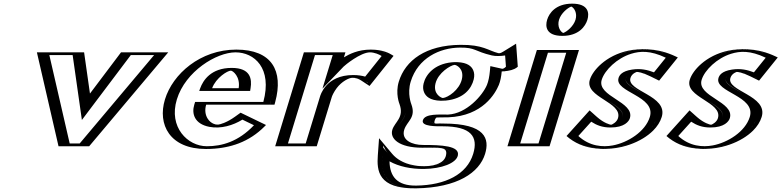

<svg xmlns="http://www.w3.org/2000/svg" viewBox="-20 -799 4269 1049"><path d="M415.3 -513 455 -234 665.3 -513H875.3L443.5 0H323.5L205.3 -513ZM401 -498H225.8L337.1 -15H439.1L845.7 -498H670.5L443.8 -197.3ZM401 -498 443.8 -197.3 670.5 -498H845.7L439.1 -15H337.1L225.8 -498ZM415.3 -513H205.3L323.5 0H443.5L875.3 -513H665.3L455 -234ZM376.9 -498 427.4 -143.5 694.6 -498H821.9L415.3 -15H360.8L249.6 -498ZM439.5 -513H181.6L299.7 0H467.3L899.1 -513H641.2L471.5 -287.8Z M1113.9 -317C1131.3 -364 1180.3 -413 1241.3 -413C1293.3 -413 1317.4 -371 1308.9 -317ZM1300.9 -173C1153.3 -60 1055.1 -141 1081.4 -227H1454.4C1512.8 -418 1427.4 -528 1271.4 -528C1116.4 -528 952.1 -406 906.3 -256C860.7 -107 950.4 15 1105.4 15C1219.4 15 1324.7 -22 1412.4 -119ZM1093.3 -302 1099.2 -318C1118.8 -370.8 1175.3 -428 1245.9 -428C1307.2 -428 1333.7 -378.2 1324.4 -319.2L1321.7 -302ZM1298.8 -155.3C1192.7 -79 1106.5 -94.7 1074.6 -146.8C1061.1 -168.9 1057.3 -197.3 1066.4 -227L1071 -242H1443.7C1490.6 -415.4 1411.1 -513 1266.8 -513C1119.7 -513 964.4 -397.2 921.3 -256C878.4 -115.8 962.8 0 1110 0C1214.7 0 1307.5 -30.9 1388.1 -112.1ZM1093.3 -302H1321.7L1324.4 -319.2C1333.7 -378.2 1307.2 -428 1245.9 -428C1175.3 -428 1118.8 -370.8 1099.2 -318ZM1298.8 -155.3 1388.1 -112.1C1307.5 -30.9 1214.7 0 1110 0C962.8 0 878.4 -115.8 921.3 -256C964.4 -397.2 1119.7 -513 1266.8 -513C1411.1 -513 1490.6 -415.4 1443.7 -242H1071L1066.4 -227C1057.3 -197.3 1061.1 -168.9 1074.6 -146.8C1106.5 -94.7 1192.7 -79 1298.8 -155.3ZM1113.9 -317H1308.9C1317.4 -371 1293.2 -413 1241.3 -413C1180.3 -413 1131.3 -364 1113.9 -317ZM1292 -166.4 1301.1 -172.9 1412.9 -118.8 1397.8 -103.6C1312.3 -17.5 1213 15 1105.4 15C950.4 15 860.7 -107 906.3 -256C952.1 -406 1116.4 -528 1271.4 -528C1423.6 -528 1507.7 -423.1 1458.9 -242.5L1454.7 -227H1081.4C1073.6 -201.6 1076.7 -176.6 1088.8 -156.9C1116.8 -111.2 1192.9 -95 1292 -166.4ZM1068.4 -302H1346.6L1349.1 -317.8C1356.9 -367.1 1349.4 -428 1245.9 -428C1132.2 -428 1089.6 -359.6 1074 -317.4ZM1304.4 -145.4 1367.5 -114.8C1281.8 -24.3 1191.4 0 1110 0C1005.6 0 899.8 -104 946.3 -256C993.1 -409.1 1162.5 -513 1266.8 -513C1369.2 -513 1468.9 -427 1418.7 -242H1046L1041.4 -227C1026.1 -176.9 1043.3 -121.8 1123.2 -106.1C1187.3 -93.6 1254.1 -114.3 1304.4 -145.4ZM1284 -317H1138.9C1160.3 -374.6 1223 -413 1241.3 -413C1251.6 -413 1294.1 -381.1 1284 -317ZM1263.4 -161C1221.5 -130.8 1186.2 -120 1172.5 -118.3C1163.4 -117.1 1133.3 -120.1 1114 -151.7C1101.6 -171.8 1097.8 -198.9 1106.4 -227H1479.7L1483.8 -242.2C1529.7 -411.9 1465.2 -528 1271.4 -528C1073.6 -528 923.5 -394.2 881.3 -256C839.3 -118.9 907.6 15 1105.4 15C1238.2 15 1343.7 -25.8 1425.6 -108.3L1433.3 -116.1L1294.5 -183.3Z M1842.3 -513 1819.7 -439C1819.7 -439 1904.9 -528 2005.9 -528C2071.9 -528 2108.1 -496 2108.1 -496L1988.3 -346C1988.3 -346 1963.8 -374 1904.8 -374C1812.8 -374 1772 -283 1768 -270L1685.5 0H1508.5L1665.3 -513ZM1822.8 -498 1789.3 -388.7 1829.8 -430.8C1830.8 -431.9 1910.4 -513 2001.3 -513C2043.5 -513 2073.3 -498.5 2086.7 -490.1L1989 -367.8C1973.8 -377.8 1949.4 -389 1909.4 -389C1803.9 -389 1757.7 -285.2 1753 -270L1675.1 -15H1528.1L1675.8 -498ZM1822.8 -498H1675.8L1528.1 -15H1675.1L1753 -270C1757.7 -285.2 1803.9 -389 1909.4 -389C1949.4 -389 1973.8 -377.8 1989 -367.8L2086.7 -490.1C2073.3 -498.5 2043.5 -513 2001.3 -513C1910.4 -513 1830.8 -431.9 1829.8 -430.8L1789.3 -388.7ZM1842.3 -513H1665.3L1508.5 0H1685.5L1768 -270C1772 -283 1812.8 -374 1904.8 -374C1941.9 -374 1963.9 -363.8 1977.8 -354.7L1989.2 -347.1L2108.7 -496.6L2097.7 -503.4C2083.1 -512.5 2051.5 -528 2005.9 -528C1905.8 -528 1821.6 -440.9 1819.7 -439ZM1797.8 -498 1741.7 -314.8 1857.5 -435.4C1863.4 -441.6 1949.5 -513 2001.3 -513C2025 -513 2052.3 -501.6 2065.1 -493L1975.1 -380.4C1958.4 -385.2 1936.9 -389 1909.4 -389C1758.6 -389 1729.7 -275.5 1728 -270L1650.1 -15H1553.1L1700.8 -498ZM1867.3 -513H1640.3L1483.5 0H1710.5L1793 -270C1794.6 -275.2 1803.6 -296.4 1820 -318.1C1847.2 -354.1 1886.8 -374 1904.8 -374C1923 -374 1939.6 -368.4 1953.4 -359.3L1998.9 -329.3L2130.2 -493.7L2121.9 -498.9C2107.6 -507.7 2072.2 -528 2005.9 -528C1936.1 -528 1888.8 -503.5 1859 -485.8Z M2148.5 -90C2164.5 -142.2 2213.4 -155 2187.8 -225C2187.8 -225 2162.8 -284 2183.9 -353C2223.1 -481 2344 -552.6 2496.4 -554C2604.7 -555 2615.1 -527 2691.6 -509C2741.8 -503.5 2754 -522.3 2777.3 -534L2784.7 -434C2754.7 -398 2696.7 -411 2696.7 -411C2694.1 -383 2688.9 -354.9 2680.1 -334C2657.9 -281 2577.1 -164 2426.3 -158C2343 -157 2335.3 -158 2330.4 -142C2325.5 -126 2353.9 -124 2402.9 -124C2598.9 -124 2633.6 -51 2605.2 42C2570.6 155 2445.6 227 2251.7 230C2050.8 233 2059.3 107 2075.2 -4C2122.9 141 2423.6 132 2441.4 51C2450.5 9.6 2390.6 8 2285.6 8C2195.6 8 2129.9 -29 2148.5 -90ZM2334.4 -343C2346.4 -393 2399.8 -438.4 2453.2 -444C2510.1 -450 2540.1 -415 2528.1 -365C2516.1 -315 2469.3 -270 2409.2 -264C2355.8 -258.7 2322.4 -293 2334.4 -343ZM2163.5 -90C2149.4 -43.9 2200.9 -7 2290.1 -7C2387.8 -7 2470 -10.5 2456.7 49.7C2446.2 98 2379.8 118.1 2321.2 122.9C2238.4 129.7 2136.8 110 2084.5 47.8C2078.1 136.8 2095.4 217.4 2256 215C2447.9 212 2559.5 142.4 2590.2 42C2615.6 -41.1 2590.3 -109 2398.3 -109C2358.2 -109 2304 -104.8 2315.4 -142C2326 -176.5 2356.9 -172.1 2430.5 -173C2571 -178.6 2645.3 -286.9 2665.7 -335.7C2673.3 -353.7 2678.5 -380.7 2681 -407.9L2683.1 -430.3L2704.2 -425.7C2705.1 -425.5 2746.9 -418.7 2768.5 -436L2763 -510.2C2746 -499.7 2722.5 -490.1 2684.7 -494.2C2603.7 -513.2 2597.3 -540 2491.9 -539C2343.9 -537.6 2234.8 -470.4 2198.9 -353C2179.5 -289.5 2202.7 -233.6 2202.7 -233.6C2230.4 -157.9 2175 -127.5 2163.5 -90ZM2319.1 -342C2333.1 -400.6 2394.9 -452.4 2456.2 -458.9C2521.1 -465.8 2557.4 -424.5 2543.4 -366C2529.6 -308.4 2474.5 -255.9 2406.2 -249.1C2345 -243 2304.9 -282.9 2319.1 -342ZM2163.5 -90C2175 -127.5 2230.4 -157.9 2202.7 -233.6C2202.7 -233.6 2179.5 -289.5 2198.9 -353C2234.8 -470.4 2343.9 -537.6 2491.9 -539C2597.3 -540 2603.7 -513.2 2684.7 -494.2C2722.5 -490.1 2746 -499.7 2763 -510.2L2768.5 -436C2746.9 -418.7 2705.1 -425.5 2704.2 -425.7L2683.1 -430.3L2681 -407.9C2678.5 -380.7 2673.3 -353.7 2665.7 -335.7C2645.3 -286.9 2571 -178.6 2430.5 -173C2356.9 -172.1 2326 -176.5 2315.4 -142C2304 -104.8 2358.2 -109 2398.3 -109C2590.3 -109 2615.6 -41.1 2590.2 42C2559.5 142.4 2447.9 212 2256 215C2095.4 217.4 2078.1 136.8 2084.5 47.8C2136.8 110 2238.4 129.7 2321.2 122.9C2379.8 118.1 2446.2 98 2456.7 49.7C2470 -10.5 2387.8 -7 2290.1 -7C2200.9 -7 2149.4 -43.9 2163.5 -90ZM2319.1 -342C2304.9 -282.9 2345 -243 2406.2 -249.1C2474.5 -255.9 2529.6 -308.4 2543.4 -366C2557.4 -424.5 2521.1 -465.8 2456.2 -458.9C2394.9 -452.4 2333.1 -400.6 2319.1 -342ZM2148.5 -90C2129.8 -28.9 2195.5 8 2285.6 8C2390.5 8 2450.6 9.1 2441.4 51C2434.5 82.7 2385.3 103 2324.5 108C2244.8 114.5 2146.9 94.9 2097.8 36.5L2072.1 5.9L2068.9 51.2C2062.2 143.6 2083.3 232.5 2251.7 230C2445.6 227 2570.6 154.9 2605.2 42C2633.5 -50.8 2598.8 -124 2402.9 -124C2365.4 -124 2324.7 -123.3 2330.4 -142C2335.3 -158.1 2343.6 -157 2426.3 -158C2577.1 -164 2657.9 -281 2680.1 -334C2688.9 -355 2694.1 -382.9 2696.7 -411C2697.5 -410.8 2743.5 -399.5 2776.2 -425.6L2784.8 -432.5L2777.2 -534.3L2757.6 -522.1C2743.7 -513.6 2726.2 -505.5 2691.6 -509C2613.6 -527.6 2605 -555 2496.4 -554C2344 -552.6 2223 -480.9 2183.9 -353C2162.7 -283.6 2187.6 -225.5 2187.8 -224.9C2213.3 -153.1 2164.5 -142.3 2148.5 -90ZM2334.4 -343C2322.4 -293 2355.8 -258.7 2409.2 -264C2469.3 -270 2516.1 -315.1 2528.1 -365C2540.1 -414.9 2510 -450 2453.2 -444C2399.7 -438.4 2346.4 -393 2334.4 -343ZM2398.3 -109C2554.5 -109 2593.9 -52.1 2565.2 42C2531 153.7 2413.5 212.6 2254.7 215C2150 216.6 2109.7 165.7 2108.1 82.3C2158.4 110.9 2226.8 124.9 2296.4 124.1C2392.6 122.9 2472.3 92.6 2481.5 50.5C2493.2 -2.7 2392.5 -7 2290.1 -7C2234.2 -7 2170.8 -32.1 2188.5 -90C2202.8 -136.9 2254.5 -155.3 2227.6 -228.8C2227.5 -229.1 2203.6 -286.6 2223.9 -353C2263.3 -481.7 2381.5 -538 2492.8 -539C2579.4 -539.8 2571 -518.7 2667.5 -496.1C2687.5 -491.3 2717.3 -492.4 2739.7 -496L2744.2 -434.5C2741.2 -431.4 2739.6 -430.2 2737.2 -428.5C2725.9 -420.7 2723.4 -423.6 2719.5 -424.2L2659 -437.7L2656.4 -409.8C2653.9 -382.2 2648.6 -354.4 2640.3 -334.6C2616.4 -277.5 2528.8 -177.8 2427.9 -173C2382.8 -172.4 2302 -179.9 2290.4 -142C2279.7 -106.9 2366.4 -109 2398.3 -109ZM2294.3 -342.6C2290 -324.9 2291 -308.9 2296.8 -295.2C2305.9 -273.4 2327.8 -250.1 2388.6 -248.5C2397.4 -248.3 2406.5 -248.7 2415.4 -249.5C2516.1 -259.6 2556.5 -316.8 2568.2 -365.4C2572.8 -384.6 2571.7 -401.9 2565 -416.4C2555.9 -436.1 2535.3 -457.2 2478.5 -459.5C2468 -459.9 2457 -459.5 2446.5 -458.4C2352.9 -448.5 2306.1 -391.9 2294.3 -342.6ZM2123.5 -90C2108.5 -40.9 2161.8 8 2285.6 8C2386.5 8 2427.4 1.1 2416.6 50.2C2407.2 93.1 2354.6 105.2 2316.8 108.3C2261 112.9 2172.5 100.7 2123.1 41.9L2051 -43.9L2044.3 49.1C2038.2 133.1 2044.8 233.1 2253.1 230C2479.8 226.5 2599.1 143.7 2630.2 42C2655.2 -39.9 2634.2 -124 2402.9 -124C2394.3 -124 2386.6 -123.9 2380.1 -123.9C2358.2 -123.8 2348.4 -119.2 2355.4 -142C2358.2 -151 2362.8 -155.8 2364.5 -156.9C2370.4 -157.6 2393.2 -157.6 2427.2 -158L2428.7 -158C2618.7 -165.5 2686.5 -289.7 2705.5 -335C2713.5 -354.2 2718.7 -381.5 2721.3 -409.1C2740.7 -409.2 2770.8 -412.7 2791.5 -422.8C2798.7 -426.3 2803.4 -429.9 2809 -434.4L2799.7 -560.3L2729.1 -516.8C2714.5 -507.8 2709.8 -507.9 2704.2 -508.2C2646.2 -522.6 2620.3 -555.1 2495.5 -554C2306.6 -552.3 2194.6 -469.7 2158.9 -353C2138.8 -287.3 2162.7 -230.2 2162.9 -229.8C2189.4 -156.4 2136.7 -133.1 2123.5 -90ZM2359.2 -342.4C2373.4 -401.7 2441.6 -442.3 2462.9 -444.5C2472.2 -445.5 2517.4 -424.5 2503.3 -365.6C2489.1 -306.7 2427.5 -266.3 2400 -263.5C2393.5 -262.9 2345 -283.3 2359.2 -342.4Z M2994.3 -691C2979.6 -643 3006.4 -603 3052.4 -603C3098.4 -603 3149.6 -643 3164.3 -691C3178.9 -739 3152.2 -779 3106.2 -779C3060.2 -779 3008.9 -739 2994.3 -691ZM2777.5 0 2938.3 -526H3118.3L2957.5 0ZM3009.3 -691C3021.5 -731 3064.4 -764 3101.6 -764C3138.8 -764 3161.5 -731 3149.3 -691C3137 -651 3094.2 -618 3056.9 -618C3019.7 -618 2997 -651 3009.3 -691ZM2797.1 -15 2948.7 -511H3098.7L2947.1 -15ZM3009.3 -691C2997 -651 3019.7 -618 3056.9 -618C3094.2 -618 3137 -651 3149.3 -691C3161.5 -731 3138.8 -764 3101.6 -764C3064.4 -764 3021.5 -731 3009.3 -691ZM2797.1 -15H2947.1L3098.7 -511H2948.7ZM2994.3 -691C3008.9 -739 3060.1 -779 3106.2 -779C3152.2 -779 3178.9 -739 3164.3 -691C3149.6 -643 3098.4 -603 3052.4 -603C3006.3 -603 2979.6 -643 2994.3 -691ZM2777.5 0H2957.5L3118.3 -526H2938.3ZM3034.3 -691C3045.3 -727.1 3081.7 -756.5 3101.3 -763.2C3117.4 -756.3 3135.2 -726.9 3124.3 -691C3113.2 -654.9 3076.8 -625.5 3057.2 -618.8C3041.1 -625.7 3023.3 -655.1 3034.3 -691ZM2822.1 -15 2973.7 -511H3073.7L2922.1 -15ZM2969.3 -691C2958.2 -654.7 2962.7 -603 3052.4 -603C3142.2 -603 3178.2 -654.8 3189.3 -691C3200.4 -727.3 3195.8 -779 3106.2 -779C3016.3 -779 2980.3 -727.2 2969.3 -691ZM2752.5 0H2982.5L3143.3 -526H2913.3Z M3206 -175C3298 -85 3370.9 -119 3381.3 -153C3405.1 -231 3196.4 -261.4 3227.5 -363C3257.1 -460 3441.5 -602 3661.7 -488L3568.2 -372C3451.2 -434 3406.9 -397 3399.5 -373C3380.6 -311 3608 -283 3570.4 -160C3524.3 -9 3240.9 87 3097 -54ZM3203.8 -153.2 3118.2 -58.1C3230.9 41 3421.6 0.2 3510.8 -89.2C3532.2 -110.6 3547.6 -134.4 3555.4 -160C3588.4 -267.8 3358.1 -286.7 3384.5 -373C3391.9 -397.1 3420.6 -421.2 3464.2 -421.1C3491.5 -421 3522.6 -413.5 3567.2 -391.5L3638.9 -480.5C3463.7 -563.7 3319.5 -481.4 3264 -404.4C3253.6 -389.9 3246.4 -375.8 3242.5 -363C3216.8 -278.9 3426.6 -252 3396.3 -153C3387.5 -124.1 3353.4 -102.3 3314.9 -102.4C3282.4 -102.5 3245.2 -116.3 3203.8 -153.2ZM3203.8 -153.2C3245.2 -116.3 3282.4 -102.5 3314.9 -102.4C3353.4 -102.3 3387.5 -124.1 3396.3 -153C3426.6 -252 3216.8 -278.9 3242.5 -363C3246.4 -375.8 3253.6 -389.9 3264 -404.4C3319.5 -481.4 3463.7 -563.7 3638.9 -480.5L3567.2 -391.5C3522.6 -413.5 3491.5 -421 3464.2 -421.1C3420.6 -421.2 3391.9 -397.1 3384.5 -373C3358.1 -286.7 3588.4 -267.8 3555.4 -160C3547.6 -134.4 3532.2 -110.6 3510.8 -89.2C3421.6 0.2 3230.9 41 3118.2 -58.1ZM3205.8 -174.7 3096.8 -53.8 3105.9 -45.8C3223.2 57.3 3423 17.1 3520.6 -80.7C3544.1 -104.3 3561.6 -131.1 3570.4 -160C3609 -286.1 3379.6 -307.9 3399.5 -373C3403.8 -386.9 3421.6 -406.2 3459.5 -406.1C3484.1 -406 3513.3 -399.3 3557.1 -377.7L3568.4 -372.2L3661.9 -488.2L3648.9 -494.4C3468.8 -579.8 3313.9 -496.2 3251.9 -410.1C3240.3 -394.1 3232.1 -378 3227.5 -363C3195.5 -258.5 3406 -233.9 3381.3 -153C3375.9 -135.3 3353.1 -117.3 3319.5 -117.4C3291.3 -117.5 3256.4 -129.6 3216.2 -165.5ZM3210.2 -134.1C3239.2 -115.1 3270.3 -102.5 3314.8 -102.4C3392.4 -102.3 3416.1 -136.2 3421.3 -153C3449 -243.7 3239.4 -271 3267.5 -363C3283.7 -415.9 3351.5 -481.7 3429 -505.4C3476.2 -519.9 3532.7 -524.3 3617.5 -483.7L3553.1 -403.8C3516.7 -417.4 3480.7 -426 3433.1 -418.8C3374.5 -410 3363.3 -385.4 3359.5 -373C3335.6 -294.8 3565.7 -275.3 3530.4 -160C3505.8 -79.4 3409.7 -19.7 3328 -4.5C3273.2 5.7 3202.1 1.1 3139.8 -56ZM3201.3 -195.9 3075.2 -55.9C3116.9 -19.2 3169.4 5.5 3238 12.5C3370.3 26 3488.5 -25.5 3548.4 -85.5C3571.1 -108.2 3587.2 -133.2 3595.4 -160C3631.6 -278.3 3402.2 -300 3424.5 -373C3432.4 -398.8 3459.2 -406.1 3459.2 -406.1C3466.2 -406 3490.5 -403.1 3534.1 -381.6L3581.2 -358.4L3683.3 -485.1L3671.6 -490.6C3623.7 -513.4 3574.4 -526.4 3521.3 -529.6C3361.7 -539.1 3264.9 -461.8 3225.2 -406.7C3214.3 -391.5 3206.6 -376.6 3202.5 -363C3173 -266.7 3383.4 -241.8 3356.3 -153C3349.5 -130.9 3324.7 -118.5 3319.2 -117.4C3313.7 -117.7 3280.5 -125.3 3241.2 -160.3Z M3752 -175C3844 -85 3916.9 -119 3927.3 -153C3951.1 -231 3742.4 -261.4 3773.5 -363C3803.1 -460 3987.5 -602 4207.7 -488L4114.2 -372C3997.2 -434 3952.9 -397 3945.5 -373C3926.6 -311 4154 -283 4116.4 -160C4070.3 -9 3786.9 87 3643 -54ZM3749.8 -153.2 3664.2 -58.1C3776.9 41 3967.6 0.2 4056.8 -89.2C4078.2 -110.6 4093.6 -134.4 4101.4 -160C4134.4 -267.8 3904.1 -286.7 3930.5 -373C3937.9 -397.1 3966.6 -421.2 4010.2 -421.1C4037.5 -421 4068.6 -413.5 4113.2 -391.5L4184.9 -480.5C4009.7 -563.7 3865.5 -481.4 3810 -404.4C3799.6 -389.9 3792.4 -375.8 3788.5 -363C3762.8 -278.9 3972.6 -252 3942.3 -153C3933.5 -124.1 3899.4 -102.3 3860.9 -102.4C3828.4 -102.5 3791.2 -116.3 3749.8 -153.2ZM3749.8 -153.2C3791.2 -116.3 3828.4 -102.5 3860.9 -102.4C3899.4 -102.3 3933.5 -124.1 3942.3 -153C3972.6 -252 3762.8 -278.9 3788.5 -363C3792.4 -375.8 3799.6 -389.9 3810 -404.4C3865.5 -481.4 4009.7 -563.7 4184.9 -480.5L4113.2 -391.5C4068.6 -413.5 4037.5 -421 4010.2 -421.1C3966.6 -421.2 3937.9 -397.1 3930.5 -373C3904.1 -286.7 4134.4 -267.8 4101.4 -160C4093.6 -134.4 4078.2 -110.6 4056.8 -89.2C3967.6 0.2 3776.9 41 3664.2 -58.1ZM3751.8 -174.7 3642.8 -53.8 3651.9 -45.8C3769.2 57.3 3969 17.1 4066.6 -80.7C4090.1 -104.3 4107.6 -131.1 4116.4 -160C4155 -286.1 3925.6 -307.9 3945.5 -373C3949.8 -386.9 3967.6 -406.2 4005.5 -406.1C4030.1 -406 4059.3 -399.3 4103.1 -377.7L4114.4 -372.2L4207.9 -488.2L4194.9 -494.4C4014.8 -579.8 3859.9 -496.2 3797.9 -410.1C3786.3 -394.1 3778.1 -378 3773.5 -363C3741.5 -258.5 3952 -233.9 3927.3 -153C3921.9 -135.3 3899.1 -117.3 3865.5 -117.4C3837.3 -117.5 3802.4 -129.6 3762.2 -165.5ZM3756.2 -134.1C3785.2 -115.1 3816.3 -102.5 3860.8 -102.4C3938.4 -102.3 3962.1 -136.2 3967.3 -153C3995 -243.7 3785.4 -271 3813.5 -363C3829.7 -415.9 3897.5 -481.7 3975 -505.4C4022.2 -519.9 4078.7 -524.3 4163.5 -483.7L4099.1 -403.8C4062.7 -417.4 4026.7 -426 3979.1 -418.8C3920.5 -410 3909.3 -385.4 3905.5 -373C3881.6 -294.8 4111.7 -275.3 4076.4 -160C4051.8 -79.4 3955.7 -19.7 3874 -4.5C3819.2 5.7 3748.1 1.1 3685.8 -56ZM3747.3 -195.9 3621.2 -55.9C3662.9 -19.2 3715.4 5.5 3784 12.5C3916.3 26 4034.5 -25.5 4094.4 -85.5C4117.1 -108.2 4133.2 -133.2 4141.4 -160C4177.6 -278.3 3948.2 -300 3970.5 -373C3978.4 -398.8 4005.2 -406.1 4005.2 -406.1C4012.2 -406 4036.5 -403.1 4080.1 -381.6L4127.2 -358.4L4229.3 -485.1L4217.6 -490.6C4169.7 -513.4 4120.4 -526.4 4067.3 -529.6C3907.7 -539.1 3810.9 -461.8 3771.2 -406.7C3760.3 -391.5 3752.6 -376.6 3748.5 -363C3719 -266.7 3929.4 -241.8 3902.3 -153C3895.5 -130.9 3870.7 -118.5 3865.2 -117.4C3859.7 -117.7 3826.5 -125.3 3787.2 -160.3Z"/></svg>

Font: Hussar Outliner
Style: Obl
Weight: 700
Foundry: Cannot Into Space Fonts
Version: Version 0.92